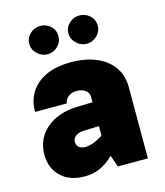

<svg xmlns="http://www.w3.org/2000/svg" viewBox="-115 -860 817 953"><g transform="rotate(-15 293.0 -383.5)"><path d="M527.8 -367.7C527.8 -488.3 427.2 -560.1 282.2 -560.1C207.5 -560.1 149.4 -542.5 108.4 -507.8C66.9 -472.7 46.4 -425.8 46.4 -367.7H209.5C213.9 -395 238.3 -415 271.5 -415C304.7 -415 334.5 -399.4 334.5 -367.7V-340.3L251.5 -337.9C123.5 -334 36.1 -258.3 36.1 -152.3C36.1 -104 51.3 -65.9 81.1 -37.6C110.8 -8.8 151.4 5.4 202.6 5.4C258.8 5.4 303.2 -12.7 352.5 -60.1L373.5 0H527.8ZM198.7 -172.4C198.7 -196.3 220.7 -213.4 254.4 -214.8L334.5 -217.8V-168.9C298.8 -146 268.6 -134.8 243.7 -134.8C215.8 -134.8 198.7 -148.9 198.7 -172.4ZM106 -701.7C106 -681.6 113.8 -664.1 128.9 -649.9C144 -635.3 161.6 -627.9 181.6 -627.9C201.7 -627.9 219.2 -635.3 234.4 -649.9C249 -664.1 256.3 -681.6 256.3 -701.7C256.3 -721.7 249 -738.8 234.4 -752.9C219.2 -766.6 201.7 -773.4 181.6 -773.4C161.6 -773.4 144 -766.6 128.9 -752.9C113.8 -738.8 106 -721.7 106 -701.7ZM307.1 -701.7C307.1 -681.6 314.9 -664.1 330.1 -649.9C345.2 -635.3 362.8 -627.9 382.8 -627.9C402.8 -627.9 420.4 -635.3 435.5 -649.9C450.7 -664.1 458 -681.6 458 -701.7C458 -721.7 450.7 -738.8 435.5 -752.9C420.4 -766.6 402.8 -773.4 382.8 -773.4C362.8 -773.4 345.2 -766.6 330.1 -752.9C314.9 -738.8 307.1 -721.7 307.1 -701.7Z"/></g></svg>

Font: Estedad Black
Style: Regular
Weight: 900
Designer: Amin Abedi
Version: Version 7.3